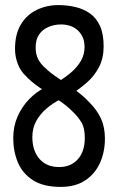

<svg xmlns="http://www.w3.org/2000/svg" viewBox="-20 -726 458 754"><path d="M218 8Q151 8 110 -18Q69 -44 50.5 -87.5Q32 -131 32 -184Q32 -230 49 -268.5Q66 -307 94.5 -336.5Q123 -366 158 -383L210 -406Q238 -423 261 -443Q284 -463 298 -487.5Q312 -512 312 -541Q312 -565 304 -581.5Q296 -598 283 -609Q270 -620 253.5 -625Q237 -630 220 -630Q193 -630 170 -620Q147 -610 133.5 -590.5Q120 -571 120 -539Q120 -513 130 -493.5Q140 -474 159 -458Q176 -441 207.5 -420Q239 -399 273 -374.5Q307 -350 332 -323Q361 -294 376.5 -260.5Q392 -227 392 -182Q392 -129 372.5 -86Q353 -43 314.5 -17.5Q276 8 218 8ZM212 -70Q258 -70 285.5 -100.5Q313 -131 313 -184Q313 -225 299 -247Q285 -269 268 -285Q242 -312 206.5 -335Q171 -358 137 -381Q103 -404 80 -429Q60 -448 49.5 -476Q39 -504 39 -534Q39 -592 62 -630Q85 -668 124 -687Q163 -706 209 -706Q244 -706 276 -698.5Q308 -691 333 -673.5Q358 -656 372.5 -624.5Q387 -593 387 -544Q387 -498 369 -463Q351 -428 323 -403.5Q295 -379 266 -360L219 -337Q189 -322 163.5 -300.5Q138 -279 122.5 -251Q107 -223 107 -188Q107 -134 135 -102Q163 -70 212 -70Z"/></svg>

Font: Yanone Kaffeesatz
Style: Regular
Weight: 400
Designer: Yanone (Cyrillic: Daniel Pouzeot, Huerta Tipografica, and Cyreal)
Foundry: Yanone
Version: Version 2.003